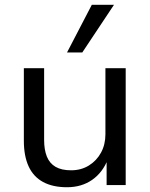

<svg xmlns="http://www.w3.org/2000/svg" viewBox="-20 -776 630 805"><path d="M261 9Q201 9 160.5 -13Q120 -35 100 -78.5Q80 -122 80 -186V-490H165V-189Q165 -148 176.5 -119.5Q188 -91 213 -76.5Q238 -62 278 -62Q320 -62 352.5 -82Q385 -102 403.5 -136Q422 -170 422 -213V-490H507V0H427V-110H433Q411 -53 366.5 -22Q322 9 261 9ZM261 -556 365 -756H458L325 -556Z"/></svg>

Font: Nunito Sans 10pt
Style: Regular
Weight: 400
Designer: Vernon Adams
Foundry: Vernon Adams
Version: Version 3.101;gftools[0.9.27]